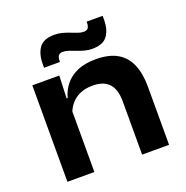

<svg xmlns="http://www.w3.org/2000/svg" viewBox="-123 -793 879 907"><g transform="rotate(-20 316.5 -340.0)"><path d="M439.5 0V-270Q439.5 -303.5 429.5 -329.8Q419.5 -356 395.5 -371.2Q371.5 -386.5 330 -386.5Q293 -386.5 266 -374.2Q239 -362 221.8 -341.2Q204.5 -320.5 196 -295L177 -371.5H200.5Q209.5 -406.5 232 -435.2Q254.5 -464 292.8 -481.2Q331 -498.5 387 -498.5Q452.5 -498.5 494 -474.8Q535.5 -451 555.2 -405Q575 -359 575 -292.5V0ZM64 0V-485H199.5L194.5 -352L199.5 -339V0ZM390 -550Q369.5 -550 350.8 -555.2Q332 -560.5 314.8 -567.2Q297.5 -574 282 -579.2Q266.5 -584.5 253 -584.5Q237.5 -584.5 231 -575.5Q224.5 -566.5 224.5 -548.5V-544H144.5V-562Q144.5 -612.5 166.2 -643.2Q188 -674 243 -674Q264 -674 283 -668.8Q302 -663.5 319 -656.8Q336 -650 351 -644.8Q366 -639.5 379.5 -639.5Q395.5 -639.5 401.8 -648.8Q408 -658 408 -675.5V-680H488.5V-661.5Q488.5 -610.5 466.5 -580.2Q444.5 -550 390 -550Z"/></g></svg>

Font: Anek Gujarati SemiExpanded SemiBold
Style: Regular
Weight: 600
Width: 6
Designer: Mrunmayee Ghaisas (Gujarati), Yesha Goshar (Latin)
Foundry: Ek Type
Version: Version 1.003